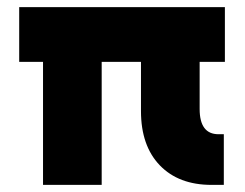

<svg xmlns="http://www.w3.org/2000/svg" viewBox="-20 -520 688 540"><path d="M34 -500H612.5V-346H541.5V-213.5Q541.5 -142.5 594.5 -142.5H609.5V0H575Q482.5 0 429.5 -55Q376.5 -110 376.5 -207.5V-346H266V0H101V-346H34Z"/></svg>

Font: Overused Grotesk ExtraBold
Style: Regular
Weight: 800
Version: Version 0.004